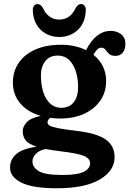

<svg xmlns="http://www.w3.org/2000/svg" viewBox="-20 -712 658 976"><path d="M367.5 -47Q472 -35 517.2 -3Q562.5 29 562.5 87Q562.5 156 487.2 200.5Q412 245 268 245Q145 245 88 216Q31 187 31 140Q31 99.5 61.8 72Q92.5 44.5 166 33.5Q123.5 19.5 109.5 0Q95.5 -19.5 95.5 -45Q95.5 -68 115.2 -90Q135 -112 187 -123Q119.5 -142.5 82.5 -187Q45.5 -231.5 45.5 -291.5Q45.5 -349.5 75.5 -393Q105.5 -436.5 160.5 -460.5Q215.5 -484.5 289.5 -484.5Q327 -484.5 359.2 -477.2Q391.5 -470 417.5 -457Q467 -555 543 -555Q574 -555 595.8 -537.8Q617.5 -520.5 617.5 -489.5Q617.5 -461.5 604.2 -444.8Q591 -428 567 -428Q545 -428 534.5 -438.2Q524 -448.5 516.2 -459Q508.5 -469.5 495 -469.5Q483 -469.5 474 -460.2Q465 -451 455 -433.5Q519.5 -381.5 519.5 -300Q519.5 -243.5 489.8 -200.5Q460 -157.5 407.5 -133.5Q355 -109.5 286.5 -109.5Q260 -109.5 235.5 -113Q221.5 -102 221.5 -90.5Q221.5 -80 233.5 -73Q245.5 -66 277.2 -60Q309 -54 367.5 -47ZM273.5 -429.5Q231.5 -429.5 209.2 -400Q187 -370.5 188 -324.5Q189.5 -249 217.5 -206.5Q245.5 -164 291 -164Q333.5 -164 355.8 -193.5Q378 -223 377 -274Q375.5 -343 348.2 -386.2Q321 -429.5 273.5 -429.5ZM145 108.5Q145 139 177.8 158.2Q210.5 177.5 298.5 177.5Q373.5 177.5 405.8 161.2Q438 145 438 117.5Q438 93.5 405.8 80.2Q373.5 67 287.5 57Q244.5 52 213 45.5Q180 51.5 162.5 69.8Q145 88 145 108.5ZM281.5 -612.5Q337.5 -612.5 364.5 -671.5Q376.5 -691.5 392 -691.5Q404 -691.5 410.8 -681.5Q417.5 -671.5 416 -655Q412 -593 374 -558.5Q336 -524 281.5 -524Q227 -524 189 -558.5Q151 -593 147 -655Q145.5 -671.5 152 -681.5Q158.5 -691.5 171 -691.5Q186.5 -691.5 198 -671.5Q225.5 -612.5 281.5 -612.5Z"/></svg>

Font: Fraunces 9pt SuperSoft SemiBold
Style: Regular
Weight: 600
Version: Version 1.000;[0bf87f6ff]